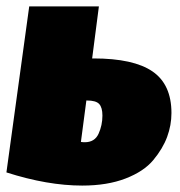

<svg xmlns="http://www.w3.org/2000/svg" viewBox="-25 -556 560 598"><path d="M266 -374Q391 -374 450 -333.5Q509 -293 509 -204Q509 -166 495.5 -129.5Q482 -93 452.5 -57.5Q423 -22 366 0Q309 22 231 22Q123 22 -5 -19L66 -536H283L262 -374ZM239 -113Q270 -113 282 -139.5Q294 -166 294 -196Q294 -221 284 -232Q274 -243 246 -243H244L227 -114Q232 -113 239 -113Z"/></svg>

Font: Fira Sans Ultra
Style: Italic
Weight: 950
Italic angle: -8°
Designer: Carrois Corporate & Edenspiekermann AG
Foundry: Carrois Corporate GbR & Edenspiekermann AG
Version: Version 4.203;PS 004.203;hotconv 1.0.88;makeotf.lib2.5.64775